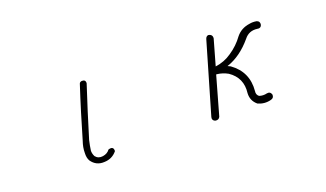

<svg xmlns="http://www.w3.org/2000/svg" viewBox="-59 -901 2117 1247"><g transform="rotate(-20 1000.0 -277.5)"><path d="M537 -550Q564 -551 562 -525Q533 -437 505.5 -349.5Q478 -262 451 -173Q447 -155 443.5 -137.5Q440 -120 438 -103Q438 -82 448 -63Q467 -39 500 -44Q532 -49 548 -72Q586 -84 584 -48Q550 -6 495 -5Q439 -2 407 -48Q394 -70 396 -104Q396 -124 399.5 -143Q403 -162 410 -182Q436 -271 463 -359.5Q490 -448 519 -536Q522 -548 537 -550Z M1410 -549Q1440 -545 1437 -517L1387 -341Q1449 -349 1499 -384Q1555 -421 1594 -475Q1629 -518 1687 -526Q1711 -531 1738 -526Q1760 -518 1755 -494Q1748 -473 1725 -478Q1668 -486 1634 -442Q1555 -348 1460 -317Q1461 -317 1479 -308Q1584 -233 1572 -103Q1568 -79 1586 -65Q1612 -56 1640 -63Q1664 -67 1671 -43Q1672 -19 1649 -14Q1603 -2 1559 -22Q1519 -55 1522 -107Q1535 -210 1451 -267Q1415 -287 1376 -291H1372L1297 -26Q1288 -6 1263 -11Q1242 -20 1248 -42L1390 -528Q1395 -546 1410 -549Z"/></g></svg>

Font: Yomogi
Style: Regular
Weight: 400
Designer: satsuyako
Foundry: satsuyako
Version: Version 3.100